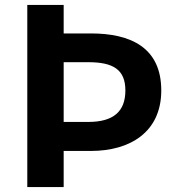

<svg xmlns="http://www.w3.org/2000/svg" viewBox="-20 -761 730 781"><path d="M91 0H239V-147H350C508 -147 636 -223 636 -393C636 -568 511 -625 350 -625H239V-741H91ZM239 -265V-508H339C439 -508 490 -479 490 -393C490 -308 442 -265 339 -265Z"/></svg>

Font: Noto Sans CJK SC
Style: Bold
Weight: 700
Designer: Ryoko NISHIZUKA 西塚涼子 (kana, bopomofo & ideographs); Paul D. Hunt (Latin, Greek & Cyrillic); Sandoll Communications 산돌커뮤니
Foundry: Adobe
Version: Version 2.004;hotconv 1.0.118;makeotfexe 2.5.65603